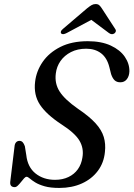

<svg xmlns="http://www.w3.org/2000/svg" viewBox="-20 -915 658 946"><path d="M272.5 11Q228.5 11 199.8 2.8Q171 -5.5 153.8 -16.2Q136.5 -27 126.8 -35.5Q117 -44 111 -44Q105.5 -44 98.5 -36.2Q91.5 -28.5 83.8 -18.5Q76 -8.5 68 -0.8Q60 7 52.5 7Q40.5 7 34.8 0.5Q29 -6 30.5 -19.5L51.5 -192.5Q52.5 -206.5 59.2 -213.8Q66 -221 75.5 -221Q85.5 -221 91.8 -214.2Q98 -207.5 102.5 -194.5L109.5 -151Q116 -91.5 155.2 -60.2Q194.5 -29 251 -29Q288.5 -29 317.2 -42.8Q346 -56.5 363.5 -81Q381 -105.5 386 -138.5Q394 -183.5 371.8 -221.5Q349.5 -259.5 282.5 -302.5Q208.5 -351 176.8 -399.2Q145 -447.5 153 -512.5Q159 -564.5 190.2 -610Q221.5 -655.5 277.5 -683.8Q333.5 -712 412.5 -712Q479.5 -712 525.8 -690.5Q572 -669 595.2 -634.8Q618.5 -600.5 617.5 -562.5Q616.5 -539.5 604.8 -524.5Q593 -509.5 573 -509.5Q555.5 -509.5 545 -519.2Q534.5 -529 527.5 -549.5L519 -583.5Q507.5 -630 478 -652.5Q448.5 -675 405 -675Q362 -675 329.8 -658.5Q297.5 -642 278.2 -614.5Q259 -587 255 -553Q248.5 -504 273.5 -464.5Q298.5 -425 363.5 -379.5Q420 -341.5 450.5 -308Q481 -274.5 491.2 -240.2Q501.5 -206 497 -166.5Q492 -113 462 -73Q432 -33 383.2 -11Q334.5 11 272.5 11ZM453 -829.5H413.5L516.5 -752.5Q530.5 -742 543 -750Q548 -753 550.2 -759.2Q552.5 -765.5 547.5 -772.5L481.5 -874Q475 -884 468.8 -889.5Q462.5 -895 451 -895Q440 -895 430.8 -889.5Q421.5 -884 409 -874L290 -772.5Q281.5 -765.5 280 -759.2Q278.5 -753 281.5 -750Q285.5 -746 292.5 -746.8Q299.5 -747.5 309 -752.5Z"/></svg>

Font: Fraunces
Style: Italic
Weight: 400
Italic angle: -16°
Version: Version 1.000;[b76b70a41]